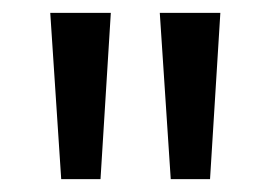

<svg xmlns="http://www.w3.org/2000/svg" viewBox="-20 -734 419 298"><path d="M152 -714 136 -456H75L58 -714ZM322 -714 306 -456H245L228 -714Z"/></svg>

Font: Noto Sans Lao ExtraCondensed
Style: Regular
Weight: 400
Width: 2
Designer: Monotype Design Team
Foundry: Monotype Imaging Inc.
Version: Version 2.004; ttfautohint (v1.8.4.7-5d5b)